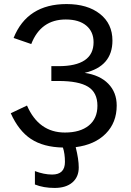

<svg xmlns="http://www.w3.org/2000/svg" viewBox="-20 -718 644 946"><path d="M152 191V125Q197 142 237 142Q300 142 300 80Q300 39 290 9Q194 7 133 -33Q72 -73 33 -160L113 -198Q171 -65 300 -65Q375 -65 417.5 -99.5Q460 -134 460 -197Q460 -262 414 -290.5Q368 -319 268 -319H233V-392H268Q441 -392 441 -510Q441 -562 405 -592Q369 -622 304 -622Q181 -622 134 -501L47 -531Q114 -698 308 -698Q411 -698 472.5 -649.5Q534 -601 534 -518Q534 -391 397 -359Q472 -348 513.5 -305.5Q555 -263 555 -198Q555 -114 501 -59.5Q447 -5 353 7Q368 67 368 107Q368 154 336.5 181Q305 208 249 208Q194 208 152 191Z"/></svg>

Font: Libra Sans
Style: Regular
Weight: 400
Foundry: Context Ltd
Version: Version 1.002